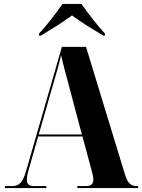

<svg xmlns="http://www.w3.org/2000/svg" viewBox="-20 -951 719 971"><path d="M177 -781V-771H187C230 -797 299 -839 344 -873C389 -839 459 -797 502 -771H511V-781C475 -819 423 -886 392 -931H296C265 -886 214 -819 177 -781ZM5 0H214V-10H153C127 -10 116 -19 116 -43C116 -58 121 -81 130 -110L173 -261H397L442 -94C447 -75 452 -57 452 -43C452 -22 443 -10 414 -10H371V0H679V-10H672C641 -10 625 -25 611 -72L415 -714H293L111 -83C94 -26 76 -10 40 -10H5ZM176 -271 254 -543C266 -584 279 -627 289 -672C299 -625 313 -577 324 -535L394 -271Z"/></svg>

Font: Noto Serif Display Condensed ExtraBold
Style: Regular
Weight: 800
Width: 3
Designer: Monotype Design Team
Foundry: Monotype Imaging Inc.
Version: Version 2.009